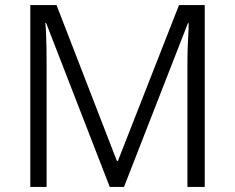

<svg xmlns="http://www.w3.org/2000/svg" viewBox="-20 -734 924 754"><path d="M411 0 161 -644H158Q160 -625 161 -600Q162 -575 162.5 -546.5Q163 -518 163 -487V0H99V-714H202L439 -102H443L683 -714H784V0H716V-493Q716 -520 717 -547Q718 -574 719.5 -598.5Q721 -623 721 -643H718L467 0Z"/></svg>

Font: Noto Sans Oriya Light
Style: Regular
Weight: 300
Version: Version 2.003